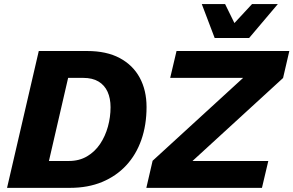

<svg xmlns="http://www.w3.org/2000/svg" viewBox="-20 -906 1415 926"><path d="M14 0 167 -660H400Q494 -660 557.6 -625.9Q621.2 -591.8 654 -531.1Q686.8 -470.4 686.8 -390Q686.8 -303.4 661.8 -231.8Q636.8 -160.2 588.7 -108.4Q540.6 -56.6 472.4 -28.3Q404.2 0 317.6 0ZM216 -129.6H312.2Q362 -129.6 399.9 -152Q437.8 -174.4 462.8 -211.8Q487.8 -249.2 500.5 -295.3Q513.2 -341.4 513.2 -388.8Q513.2 -431.6 498.8 -463.4Q484.4 -495.2 455.2 -512.8Q426 -530.4 381 -530.4H308.6ZM685.8 0 716 -130.6 1152.6 -530.4H800.8L831.4 -660H1375.4L1345.2 -529.8L908.4 -129.6H1274L1243.4 0ZM1015.4 -722.6 953.2 -886.4H1065.6L1110.6 -794.8L1195.6 -886.4H1320L1181.4 -722.6Z"/></svg>

Font: Work Sans
Style: Italic
Weight: 400
Italic angle: -13°
Designer: Wei Huang
Foundry: Wei Huang
Version: Version 2.012